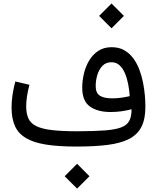

<svg xmlns="http://www.w3.org/2000/svg" viewBox="-20 -861 922 1128"><path d="M562.3 -767.6 635.3 -694.8 708 -767.6 635.3 -840.6ZM752.9 -219.2Q752.9 -177.2 739.7 -151.6Q726.6 -126 692.5 -112.8Q658.4 -99.6 595.9 -94.8Q533.4 -90.1 434.8 -89.8Q343.5 -89.8 284.7 -96.8Q225.8 -103.8 192.9 -120.2Q159.9 -136.7 146.9 -165.2Q133.8 -193.6 133.8 -236.6Q133.8 -263.7 138.7 -295.7Q143.6 -327.6 152.8 -363L70.1 -382.3Q47.9 -299.6 47.9 -230Q47.9 -165.3 67.6 -121.1Q87.4 -76.9 131.6 -50.3Q175.8 -23.7 248.8 -11.8Q321.8 0 428 0Q534.7 0 611.7 -9.6Q688.7 -19.3 737.9 -44.4Q787.1 -69.6 810.7 -115.4Q834.2 -161.1 834.2 -233.4Q834.2 -262.5 831.2 -299.2Q828.1 -335.9 820.4 -375.5Q812.7 -415 798.7 -452Q784.7 -489 762.8 -518.7Q741 -548.3 709.8 -566Q678.7 -583.7 636.2 -583.7Q590.3 -583.7 557.6 -562.3Q524.9 -540.8 503.9 -505.6Q482.9 -470.5 473 -428.6Q463.1 -386.7 463.1 -345.9Q463.1 -266.8 508.7 -234.9Q554.2 -202.9 629.2 -202.9Q663.8 -202.9 694.7 -207.4Q725.6 -211.9 752.9 -219.2ZM742.2 -296.1Q721.2 -291.3 694.5 -287.2Q667.7 -283.2 637.9 -283.2Q591.6 -283.2 566.9 -298.7Q542.2 -314.2 542.2 -355.5Q542.2 -389.4 552.1 -421.6Q562 -453.9 582.4 -474.6Q602.8 -495.4 634.5 -495.4Q662.6 -495.4 682 -477.8Q701.4 -460.2 713.9 -431Q726.3 -401.9 733 -366.7Q739.7 -331.5 742.2 -296.1ZM359.9 174.3 432.9 247.1 505.6 174.3 432.9 101.3Z"/></svg>

Font: Estedad-FD-VF Thin
Style: Regular
Weight: 100
Designer: Amin Abedi
Version: Version 5.0